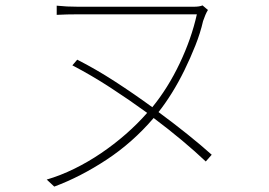

<svg xmlns="http://www.w3.org/2000/svg" viewBox="-20 -666 996 711"><path d="M742 -68Q703 -105 654 -146Q605 -187 549 -229Q471 -138 374.5 -74.5Q278 -11 181 25L153 -1Q204 -16 255 -41Q306 -66 354 -98.5Q402 -131 445.5 -169Q489 -207 525 -248Q459 -296 389 -341.5Q319 -387 248 -424L266 -445Q335 -410 406 -364Q477 -318 544 -269Q602 -340 645.5 -431.5Q689 -523 709 -613H271Q248 -613 228.5 -612.5Q209 -612 190 -611V-645Q209 -643 228.5 -642Q248 -641 271 -641H696Q719 -641 730 -646L750 -629Q745 -621 740.5 -610.5Q736 -600 732 -588Q722 -544 703.5 -497.5Q685 -451 663 -406Q641 -361 616 -321Q591 -281 567 -251Q624 -209 674.5 -168.5Q725 -128 764 -93Z"/></svg>

Font: Kinto Sans Thin
Style: Regular
Weight: 100
Designer: Authors: Ryoko NISHIZUKA  (kana & ideographs); Paul D. Hunt (Latin, Greek & Cyrillic); Wenlong ZHANG  (bopomofo); Sandol
Foundry: Adobe Systems Incorporated, ookami Inc.
Version: Version 0.001